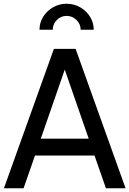

<svg xmlns="http://www.w3.org/2000/svg" viewBox="-20 -1006 692 1026"><path d="M268 -745H384L651 0H546L485 -175H167L106 0H1ZM454 -265 326 -634 198 -265ZM336 -986Q375 -986 408.5 -967Q442 -948 461.5 -916Q481 -884 481 -847H411Q411 -877 389 -899Q367 -921 336 -921Q305 -921 283.5 -899Q262 -877 262 -847H191Q191 -884 210.5 -916Q230 -948 263.5 -967Q297 -986 336 -986Z"/></svg>

Font: BLUETTI 2.0 Normal
Style: Normal
Weight: 400
Designer: Stijn de Vries
Foundry: tokotype
Version: Version 2.005;October 31, 2023;FontCreator 14.0.0.2814 64-bi